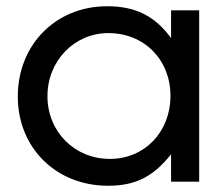

<svg xmlns="http://www.w3.org/2000/svg" viewBox="-20 -582 718 615"><path d="M37 -273C37 -108 160 13 326 13C414 13 471 -16 528 -88V0H618V-549H528V-460C476 -531 414 -562 323 -562C159 -562 37 -439 37 -273ZM132 -274C132 -387 218 -476 327 -476C442 -476 526 -391 526 -275C526 -159 443 -73 332 -73C219 -73 132 -160 132 -274Z"/></svg>

Font: Involve Medium
Style: Regular
Weight: 500
Designer: Stefan Peev
Foundry: Context Ltd.
Version: Version 1.001